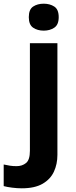

<svg xmlns="http://www.w3.org/2000/svg" viewBox="-84 -780 409 1040"><path d="M34 240Q9 240 -18.5 236.5Q-46 233 -64 228V111Q-46 115 -30 117.5Q-14 120 6 120Q36 120 57 103Q78 86 78 37V-546H227V59Q227 109 208 150Q189 191 146.5 215.5Q104 240 34 240ZM72 -687Q72 -729 95.5 -744.5Q119 -760 153 -760Q186 -760 210 -744.5Q234 -729 234 -687Q234 -646 210 -630Q186 -614 153 -614Q119 -614 95.5 -630Q72 -646 72 -687Z"/></svg>

Font: Noto Sans Armenian
Style: Bold
Weight: 700
Version: Version 2.007